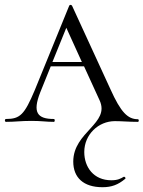

<svg xmlns="http://www.w3.org/2000/svg" viewBox="-22 -507 599 802"><path d="M554 -9C512 -9 483 -37 439 -135L279 -483C276 -488 269 -488 267 -483L123 -130C80 -28 62 -10 3 -10C-3 -10 -3 2 3 2C42 2 63 -2 110 -2C152 -2 170 2 203 2C208 2 208 -10 203 -10C134 -10 113 -37 146 -121L190 -230H329L394 -88C439 9 284 43 284 168C284 235 327 275 406 275C444 275 471 265 501 240C505 236 498 229 494 232C482 239 470 246 443 246C369 246 330 191 330 128C330 55 389 -1 458 -1C489 -1 515 2 554 2C559 2 559 -9 554 -9ZM197 -248 255 -391 320 -248Z"/></svg>

Font: Cormorant SC
Style: Regular
Weight: 400
Designer: Christian Thalmann (Catharsis Fonts)
Version: Version 1.000;PS 001.000;hotconv 1.0.70;makeotf.lib2.5.58329